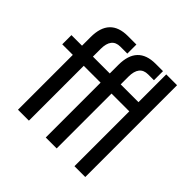

<svg xmlns="http://www.w3.org/2000/svg" viewBox="-189 -956 1141 1141"><g transform="rotate(45 381.5 -385.5)"><path d="M344.7 -460.9H203.1V0H111.3V-460.9H22.5V-538.1H111.3V-610.4Q111.3 -771.5 263.7 -771.5H335V-695.3H276.4Q203.1 -695.3 203.1 -602.5V-538.1H344.7V-610.4Q344.7 -771.5 497.1 -771.5H558.6V-695.3H509.8Q436.5 -695.3 436.5 -602.5V-538.1H585.9V-771.5H676.8V0H585.9V-460.9H436.5V0H344.7Z"/></g></svg>

Font: Gothic A1 Medium
Style: Regular
Weight: 500
Designer: HanYang I&C Co.,Ltd.
Foundry: HanYang I&C Co.,Ltd.
Version: Version 2.50